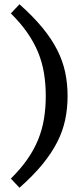

<svg xmlns="http://www.w3.org/2000/svg" viewBox="-20 -760 389 902"><path d="M195 -309Q195 -366 186.5 -417Q178 -468 158.8 -514.8Q139.5 -561.5 108 -606.8Q76.5 -652 31 -697L71.5 -740Q136.5 -682 179.8 -629.2Q223 -576.5 249 -525Q275 -473.5 286.2 -420.5Q297.5 -367.5 297.5 -309Q297.5 -250.5 286.2 -197.2Q275 -144 249 -92.8Q223 -41.5 179.8 11.5Q136.5 64.5 71.5 122L31 79Q76.5 34 108 -11Q139.5 -56 158.8 -103Q178 -150 186.5 -201Q195 -252 195 -309Z"/></svg>

Font: Newsreader 7pt
Style: Regular
Weight: 400
Designer: Hugues Gentile
Foundry: Production Type
Version: Version 1.003